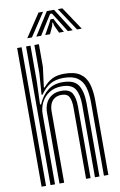

<svg xmlns="http://www.w3.org/2000/svg" viewBox="-104 -1035 681 1091"><g transform="rotate(-10 236.0 -489.0)"><path d="M404.2 0V-423.2Q404.2 -474.2 393.4 -511Q382.5 -547.8 354.1 -567.5Q325.8 -587.2 273.5 -587.2Q227.5 -587.2 196.4 -568.6Q165.2 -550 140.8 -514H135L144 -637V-800H170V-669L155 -552.5H159.8Q183.5 -581 211.6 -595.4Q239.8 -609.8 281.8 -609.8Q341 -609.8 373.1 -587.8Q405.2 -565.8 417.5 -525.2Q429.8 -484.8 429.8 -428.2V0ZM44.5 0V-800H70.2V0ZM147.8 0V-407.5Q147.8 -440.2 160 -464.9Q172.2 -489.5 195.1 -503.1Q218 -516.8 249.8 -516.8Q296.2 -516.8 311.8 -489.1Q327.2 -461.5 327.2 -413.2V0H301.2V-411.8Q301.2 -451.2 290 -472.8Q278.8 -494.2 246 -494.2Q223.8 -494.2 207.6 -484.4Q191.5 -474.5 183.1 -455.8Q174.8 -437 174.8 -410.2V0ZM96 0V-800H121.5V-594.2L117 -461.2H123Q144.5 -511.2 179.5 -538Q214.5 -564.8 265.8 -564.2Q332.8 -563.8 355.6 -526.1Q378.5 -488.5 378.5 -421.5V0H352.5V-418.2Q352.5 -477.8 332.6 -509.8Q312.8 -541.8 256.2 -541.8Q213 -541.8 183 -522.2Q153 -502.8 137.5 -471.5Q122 -440.2 122 -405.2V0ZM110.8 -844.8 199.2 -977.5H225.5L137.8 -844.8ZM163 -844.8 247.2 -977.5H288.5L373 -844.8H345L294 -926.5L273.2 -958.5H262.8L241.8 -926.2L190.8 -844.8ZM214.5 -844.8 247.2 -903.5 259.5 -927.8H276.5L288.8 -903.5L322.2 -844.8H294.5L273.8 -889L269.8 -907.2H266L262.2 -889L242.2 -844.8ZM398.2 -844.8 310.5 -977.5H336.8L425.2 -844.8Z"/></g></svg>

Font: Big Shoulders Inline Display Thin ExtraBold
Style: Regular
Weight: 800
Version: Version 2.002